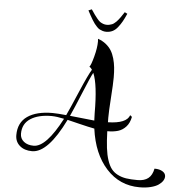

<svg xmlns="http://www.w3.org/2000/svg" viewBox="-79 -1198 1432 1513"><g transform="rotate(5 637.5 -441.0)"><path d="M559.1 -1111.8 585 -1122.6Q604.5 -1093.8 612.8 -1082Q621.1 -1070.3 635.5 -1052.7Q649.9 -1035.2 659.7 -1028.6Q669.4 -1022 683.3 -1016.6Q697.3 -1011.2 712.9 -1011.2Q724.6 -1011.2 735.6 -1013.9Q746.6 -1016.6 754.9 -1019.8Q763.2 -1022.9 772.7 -1031Q782.2 -1039.1 787.8 -1044.2Q793.5 -1049.3 803 -1061.5Q812.5 -1073.7 816.7 -1079.6Q820.8 -1085.4 831.1 -1100.8Q841.3 -1116.2 845.7 -1122.6L866.7 -1111.8Q849.6 -1073.2 835.9 -1049.1Q822.3 -1024.9 803.7 -1001.5Q785.2 -978 762.7 -967Q740.2 -956.1 712.9 -956.1Q698.2 -956.1 684.8 -960.2Q671.4 -964.4 660.6 -970Q649.9 -975.6 638.4 -988Q627 -1000.5 618.9 -1010.5Q610.8 -1020.5 599.1 -1040Q587.4 -1059.6 580.1 -1073Q572.8 -1086.4 559.1 -1111.8ZM470.7 -238.3Q338.4 32.2 212.9 32.2Q152.3 32.2 115.5 0.5Q78.6 -31.2 78.6 -83.5Q78.6 -182.6 149.9 -232.2Q221.2 -281.7 348.1 -281.7Q389.6 -281.2 456.5 -274.4Q481 -325.7 541 -466.3Q601.1 -606.9 627.4 -648.4Q617.2 -664.1 605.5 -670.9Q617.7 -682.6 636.5 -753.4Q655.3 -824.2 655.3 -874Q655.3 -886.2 653.8 -895.5Q689.9 -883.3 716.8 -861.8Q743.7 -840.3 760 -814Q776.4 -787.6 786.4 -752.2Q796.4 -716.8 800 -681.4Q803.7 -646 803.7 -602.5Q803.7 -550.8 796.1 -442.4Q788.6 -334 788.6 -282.7Q788.6 -258.8 789.1 -247.1Q936 -250.5 959 -317.9L973.6 -305.7Q964.4 -256.8 937.5 -227.3Q910.6 -197.8 875 -187Q839.4 -176.3 790 -176.3Q792.5 -99.1 799.1 -44.4Q805.7 10.3 819.6 51.8Q833.5 93.3 852.8 118.4Q872.1 143.6 903.1 159.4Q934.1 175.3 970.9 180.9Q1007.8 186.5 1061 186.5Q1114.3 186.5 1145.3 162.1Q1176.3 137.7 1186.5 85Q1226.6 85 1250.7 100.1Q1274.9 115.2 1274.9 139.6Q1274.9 156.7 1263.7 174.1Q1252.4 191.4 1230.2 206.8Q1208 222.2 1169.2 231.9Q1130.4 241.7 1081.1 241.7Q923.8 241.7 818.4 125.7Q712.9 9.8 686.5 -188Q644 -195.8 562.7 -215.8Q481.4 -235.8 470.7 -238.3ZM441.9 -244.1Q384.3 -256.8 343.3 -257.3Q238.3 -257.3 176.3 -217Q114.3 -176.8 114.3 -97.7Q114.3 -59.1 143.8 -35.4Q173.3 -11.7 221.7 -11.7Q320.8 -11.7 441.9 -244.1ZM486.8 -271.5Q664.1 -252.4 680.7 -251Q678.7 -276.4 678.7 -308.6Q678.7 -535.6 640.1 -625Q620.1 -588.9 568.1 -461.9Q516.1 -335 486.8 -271.5Z"/></g></svg>

Font: QumpellkaNo12
Style: Regular
Weight: 500
Designer: gluk (gluksza@wp.pl)
Foundry: gluk (gluksza@wp.pl)
Version: Version 00.480